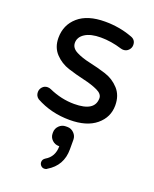

<svg xmlns="http://www.w3.org/2000/svg" viewBox="-149 -603 778 973"><g transform="rotate(20 240.0 -117.0)"><path d="M250 47Q270 47 285 62Q300 77 300 98V150Q300 237 226 281Q221 286 211 286Q200 286 192.5 278Q185 270 185 259Q185 245 199 236Q244 210 244 153H241Q220 153 205 138.5Q190 124 190 103V98Q190 77 205 62Q220 47 241 47ZM139 -367Q139 -339 170 -323Q201 -307 245.5 -297.5Q290 -288 334 -274Q378 -260 409 -226Q440 -192 440 -138Q440 -74 389.5 -32Q339 10 247 10Q147 10 65 -35Q48 -47 48 -68Q48 -84 59 -96Q70 -108 87 -108Q96 -108 105 -104Q172 -74 241 -74Q352 -74 352 -145Q352 -168 321 -182.5Q290 -197 246 -207Q202 -217 158 -231Q114 -245 83 -278Q52 -311 52 -362Q52 -432 102.5 -476Q153 -520 247 -520Q324 -520 392 -495Q421 -486 421 -457Q421 -441 409.5 -429Q398 -417 381 -417Q376 -417 368 -419Q310 -437 254 -437Q200 -437 169.5 -417.5Q139 -398 139 -367Z"/></g></svg>

Font: VarelaRound
Style: Regular
Weight: 400
Designer: Joe Prince, Avraham Cornfeld
Foundry: Joe Prince, Avraham Cornfeld
Version: Version 2.000;PS 002.000;hotconv 1.0.88;makeotf.lib2.5.64775